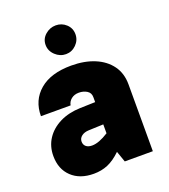

<svg xmlns="http://www.w3.org/2000/svg" viewBox="-143 -885 871 992"><g transform="rotate(-20 293.0 -389.0)"><path d="M194.8 -705.1Q194.8 -738.3 220.2 -760.5Q245.6 -782.7 278.3 -782.7Q311 -782.7 335 -760.5Q358.9 -738.3 358.9 -705.1Q358.9 -672.4 335 -648.4Q311 -624.5 278.3 -624.5Q245.6 -624.5 220.2 -648.4Q194.8 -672.4 194.8 -705.1ZM527.8 -367.7V0H373.5L352.5 -60.1Q315.4 -24.4 280 -9.5Q244.6 5.4 202.6 5.4Q126 5.4 81.1 -37.4Q36.1 -80.1 36.1 -152.3Q36.1 -205.6 63.2 -246.6Q90.3 -287.6 138.9 -311.8Q187.5 -335.9 251.5 -337.9L334.5 -340.3V-367.7Q334.5 -391.6 315.4 -403.3Q296.4 -415 271.5 -415Q246.6 -415 229.7 -401.6Q212.9 -388.2 209.5 -367.7H46.4Q46.4 -455.1 108.2 -507.6Q169.9 -560.1 282.2 -560.1Q355 -560.1 410.2 -537.1Q465.3 -514.2 496.6 -471.2Q527.8 -428.2 527.8 -367.7ZM198.7 -172.4Q198.7 -154.8 210.7 -144.8Q222.7 -134.8 243.7 -134.8Q281.2 -134.8 334.5 -168.9V-217.8L254.4 -214.8Q229 -213.9 213.9 -202.1Q198.7 -190.4 198.7 -172.4Z"/></g></svg>

Font: Estedad-FD Black
Style: Regular
Weight: 900
Designer: Amin Abedi
Version: Version 7.3